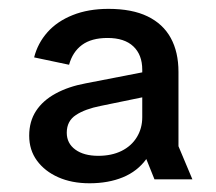

<svg xmlns="http://www.w3.org/2000/svg" viewBox="-20 -741 494 440"><path d="M315.3 -376.5Q294.9 -348.4 261.6 -334.7Q228.3 -321 185 -321Q144.5 -321 113.5 -334.8Q82.6 -348.5 64.7 -372.9Q46.9 -397.2 46.9 -430.2Q46.9 -462.7 62.6 -486.8Q78.3 -510.8 107.6 -526.7Q136.9 -542.7 176.4 -550L336 -581V-524.1L210.8 -498.3Q175.2 -491.3 154.1 -477.5Q133 -463.7 133 -436.9Q133 -412.5 152.6 -398.2Q172.1 -383.9 205.3 -383.9Q235.7 -383.9 258.5 -395.1Q281.3 -406.4 293.6 -426.7Q306 -446.9 306 -472.3V-581.2Q306 -615.4 285.6 -634.7Q265.2 -654 226.5 -654Q189.6 -654 167.9 -638Q146.3 -622 138.3 -592.6L58.2 -609.5Q66.5 -642.1 88.8 -667.2Q111 -692.2 146.6 -706.4Q182.2 -720.7 228.7 -720.7Q282.6 -720.7 318.1 -703.5Q353.6 -686.3 371.3 -654Q389 -621.8 389 -576.3V-405.9L420.9 -330H334Z"/></svg>

Font: TikTok Sans Light
Style: Regular
Weight: 300
Version: Version 4.000